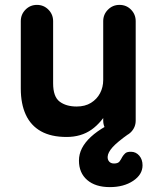

<svg xmlns="http://www.w3.org/2000/svg" viewBox="-20 -550 645 785"><path d="M252.2 10Q189.2 10 147.6 -13.2Q106 -36.5 85.5 -80.9Q65 -125.2 65 -188V-463.5Q65 -491 84.2 -510.5Q103.5 -530 131 -530Q158.8 -530 178 -510.5Q197.2 -491 197.2 -463.5V-209.5Q197.2 -154.5 223.9 -134.5Q250.5 -114.5 293.5 -114.5Q327.8 -114.5 352 -129.5Q376.2 -144.5 389.1 -169Q402 -193.5 402 -223.2V-463.5Q402 -491 421.4 -510.5Q440.8 -530 468.5 -530Q496.8 -530 515.8 -510.5Q534.8 -491 534.8 -463.5V-57.2Q534.8 -29.8 515.8 -10.2Q496.8 9.2 468.5 9.2Q440.8 9.2 421.4 -10.2Q402 -29.8 402 -57.2V-122.5L428.8 -110Q396.8 -49.8 354.1 -19.9Q311.5 10 252.2 10ZM429.2 215Q370 215 336.4 185.9Q302.8 156.8 302.8 106.5Q302.8 80.2 315.1 56Q327.5 31.8 351.8 9.4Q376 -13 412.8 -34L507 -3.2Q459 30.8 440.1 52.1Q421.2 73.5 420.2 90.2Q419.2 102.2 426.2 110.4Q433.2 118.5 446.2 118.5Q462.5 118.5 468.8 110Q475 101.5 480 91.5Q484.8 83.5 491.9 76.9Q499 70.2 516 70.5Q536 70.8 549.4 86.4Q562.8 102 562.8 125.8Q562.8 163.8 524.4 189.4Q486 215 429.2 215Z"/></svg>

Font: National Park
Style: Regular
Weight: 400
Designer: Andrea Herstowski, Ben Hoepner
Version: Version 1.009